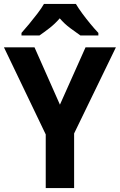

<svg xmlns="http://www.w3.org/2000/svg" viewBox="-20 -1047 608 974"><path d="M284 -516 414 -807H568L356 -370V-93H212V-365L0 -807H155ZM365 -1027Q378 -1005 397.5 -978.5Q417 -952 438.5 -926Q460 -900 479 -880V-867H388Q365 -883 336 -904.5Q307 -926 283 -954Q259 -926 230.5 -904Q202 -882 180 -867H89V-880Q106 -899 128 -925.5Q150 -952 170.5 -979Q191 -1006 203 -1027Z"/></svg>

Font: Noto Sans Telugu UI SemiCondensed
Style: Bold
Weight: 700
Width: 4
Designer: Jelle Bosma - Monotype Design Team
Foundry: Monotype Imaging Inc.
Version: Version 2.005; ttfautohint (v1.8.4.7-5d5b)